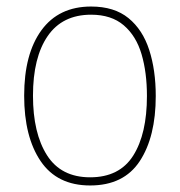

<svg xmlns="http://www.w3.org/2000/svg" viewBox="-20 -558 552 588"><path d="M457 -264Q457 -139 408 -64.5Q359 10 256 10Q155 10 104.5 -64.5Q54 -139 54 -265Q54 -393 107 -465.5Q160 -538 259 -538Q330 -538 373.5 -502.5Q417 -467 437 -405Q457 -343 457 -264ZM81 -265Q81 -150 124 -82.5Q167 -15 256 -15Q346 -15 388 -81.5Q430 -148 430 -264Q430 -336 413.5 -392Q397 -448 359 -480.5Q321 -513 259 -513Q171 -513 126 -447.5Q81 -382 81 -265Z"/></svg>

Font: Noto Sans Thai SemCond Thin
Style: Regular
Weight: 100
Width: 4
Designer: Monotype Design Team
Foundry: Monotype Imaging Inc.
Version: Version 2.002; ttfautohint (v1.8.4.7-5d5b)